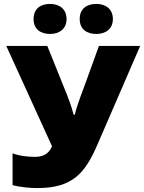

<svg xmlns="http://www.w3.org/2000/svg" viewBox="-20 -948 734 978"><path d="M151 -851C151 -799 187 -775 235 -775C280 -775 319 -799 319 -851C319 -904 280 -928 235 -928C187 -928 151 -904 151 -851ZM386 -851C386 -799 422 -775 471 -775C516 -775 555 -799 555 -851C555 -904 516 -928 471 -928C422 -928 386 -904 386 -851ZM694 -714H484L413 -518C404 -493 372 -412 361 -364H355C346 -402 322 -465 308 -498L221 -714H12L245 -203C235 -179 214 -149 160 -149C126 -149 80 -153 44 -167V-5C85 6 136 10 169 10C350 10 413 -65 477 -213Z"/></svg>

Font: Noto Sans UI Black
Style: Regular
Weight: 900
Designer: Monotype Design Team
Foundry: Monotype Imaging Inc.
Version: Version 1.901